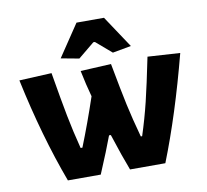

<svg xmlns="http://www.w3.org/2000/svg" viewBox="-76 -762 913 846"><g transform="rotate(-10 380.0 -339.0)"><path d="M223 -535 319 -678H442L537 -535L454 -520L384 -580H377L304 -520ZM27 -471 172 -478Q193 -353 207 -281Q221 -209 241 -131H249Q289 -231 328 -347Q313 -401 300 -465L437 -472Q460 -348 474 -283.5Q488 -219 511 -135H517Q541 -209 558.5 -281Q576 -353 601 -476L746 -467Q677 -202 597 0H439Q415 -62 382 -164H374Q352 -104 308 0H161Q82 -212 27 -471Z"/></g></svg>

Font: Athiti
Style: Bold
Weight: 700
Designer: CadsonDemak Team
Foundry: CadsonDemak
Version: Version 1.033